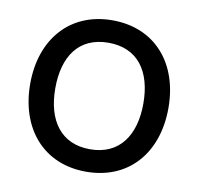

<svg xmlns="http://www.w3.org/2000/svg" viewBox="-68 -626 736 712"><g transform="rotate(10 300.0 -270.0)"><path d="M300 15C460.5 15 560.5 -101 560.5 -270.5C560.5 -437.5 462 -555 300 -555C141.5 -555 40 -440 40 -270.5C40 -103 138.5 15 300 15ZM134.5 -270.5C134.5 -388.5 187 -470.5 300 -470.5C410.5 -470.5 466 -392 466 -270.5C466 -151.5 411.5 -69.5 300 -69.5C191 -69.5 134.5 -148.5 134.5 -270.5Z"/></g></svg>

Font: Eudonet Medium
Style: Regular
Weight: 500
Designer: Mikhail Sharanda
Foundry: Mikhail Sharanda
Version: Version 4.503;Glyphs 3.1.2 (3151)